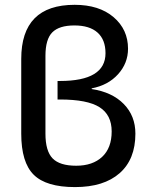

<svg xmlns="http://www.w3.org/2000/svg" viewBox="-20 -760 613 790"><path d="M67.4 -210V-517.6Q67.4 -740.2 287.1 -740.2Q387.7 -740.2 447.3 -689.5Q506.8 -638.7 506.8 -559.6Q506.8 -500 465.8 -454.6Q424.8 -409.2 357.4 -396.5V-393.6Q441.4 -380.9 489.3 -332Q537.1 -283.2 537.1 -210Q537.1 -104.5 472.2 -47.4Q407.2 9.8 288.6 9.8Q169.9 9.8 118.7 -41Q67.4 -91.8 67.4 -210ZM167 -210Q167 -138.7 196.3 -108.4Q225.6 -78.1 293.5 -78.1Q361.3 -78.1 400.4 -114.7Q439.5 -151.4 439.5 -219.2Q439.5 -287.1 389.6 -318.8Q339.8 -350.6 226.6 -350.6H216.8V-426.8H226.6Q414.1 -426.8 414.1 -541Q414.1 -596.7 381.3 -626Q348.6 -655.3 286.1 -655.3Q223.6 -655.3 195.3 -627Q167 -598.6 167 -530.3Z"/></svg>

Font: GenEi M Gothic v2 Medium
Style: Regular
Weight: 500
Version: Version 2.0